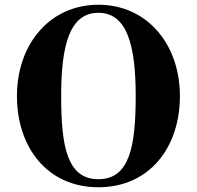

<svg xmlns="http://www.w3.org/2000/svg" viewBox="-20 -780 830 810"><path d="M395 10C609.5 10 739 -156.5 739 -375C739 -593.5 600.5 -760 395 -760C190 -760 51.5 -593.5 51.5 -375C51.5 -156.5 181 10 395 10ZM395 -726C517 -726 552.5 -587 552.5 -375C552.5 -163 527 -24 395 -24C263 -24 238 -163 238 -375C238 -587 273 -726 395 -726Z"/></svg>

Font: Bodoni* 06
Style: Bold
Weight: 700
Version: Version 2.2